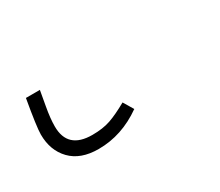

<svg xmlns="http://www.w3.org/2000/svg" viewBox="-59 -23 287 250"><g transform="rotate(-30 85.0 101.5)"><path d="M-19 100Q-19 89 -12 49H9Q8 55 5 71.5Q2 88 2 100Q2 134 39 134Q55 134 66.5 130Q78 126 94 117L103 132Q72 154 37 154Q10 154 -4.5 139Q-19 124 -19 100Z"/></g></svg>

Font: FiraGO Thin
Style: Italic
Weight: 100
Italic angle: -8°
Designer: bBox Type GmbH
Foundry: bBox Type GmbH
Version: Version 1.001